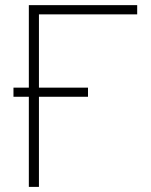

<svg xmlns="http://www.w3.org/2000/svg" viewBox="-20 -731 589 751"><path d="M516.6 -710.9V-674.8H132.3V0H92.8V-710.9ZM324.2 -388.2V-352.5H32.7V-388.2Z"/></svg>

Font: Roboto ExtraLight
Style: Regular
Weight: 250
Designer: Christian Robertson
Foundry: Google
Version: Version 3.009; 2024